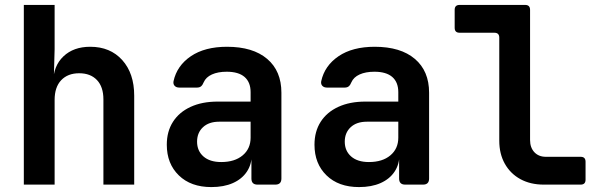

<svg xmlns="http://www.w3.org/2000/svg" viewBox="-20 -750 2440 780"><path d="M76.8 0V-730H201.9V-550L199 -445H232.6L196 -415.8Q196.6 -482 237.7 -521Q278.7 -560 346.6 -560Q427.8 -560 476.5 -506.1Q525.2 -452.1 525.2 -361.2V0H400.1V-346.2Q400.1 -397.1 373.9 -424.8Q347.6 -452.4 301.8 -452.4Q255.2 -452.4 228.5 -424.1Q201.9 -395.9 201.9 -344.1V0Z M838.5 10Q755.3 10 706.5 -37.5Q657.6 -85 657.6 -162Q657.6 -215.9 682.7 -255.1Q707.7 -294.3 754.3 -315.8Q800.9 -337.3 864.4 -337.3H998.1V-375.6Q998.1 -416.1 973.5 -437.4Q948.9 -458.6 901 -458.6Q865.4 -458.6 840.9 -447.5Q816.5 -436.4 807.5 -415.7Q803.3 -405 797.1 -399.6Q791 -394.2 780.2 -394.2H708.6Q696.2 -394.2 689.6 -401.2Q682.9 -408.1 684.9 -419.9Q698.5 -482.9 755.2 -521.5Q811.9 -560 902.2 -560Q1007.4 -560 1065.3 -510.8Q1123.2 -461.7 1123.2 -373.3V-24.7Q1123.2 0 1098.5 0H1026.1Q1001.4 0 1001.4 -24.7V-105.3H981.2L1002.8 -122.9Q1002.8 -82.3 982.8 -52.5Q962.8 -22.6 926.1 -6.3Q889.4 10 838.5 10ZM878.7 -91.7Q933.6 -91.7 965.8 -118.8Q998.1 -145.8 998.1 -190.9V-255.6H870.3Q828.6 -255.6 804.6 -233.2Q780.6 -210.8 780.6 -174.4Q780.6 -137.1 806.5 -114.4Q832.3 -91.7 878.7 -91.7Z M1438.5 10Q1355.3 10 1306.5 -37.5Q1257.6 -85 1257.6 -162Q1257.6 -215.9 1282.7 -255.1Q1307.7 -294.3 1354.3 -315.8Q1400.9 -337.3 1464.4 -337.3H1598.1V-375.6Q1598.1 -416.1 1573.5 -437.4Q1548.9 -458.6 1501 -458.6Q1465.4 -458.6 1440.9 -447.5Q1416.5 -436.4 1407.5 -415.7Q1403.3 -405 1397.1 -399.6Q1391 -394.2 1380.2 -394.2H1308.6Q1296.2 -394.2 1289.6 -401.2Q1282.9 -408.1 1284.9 -419.9Q1298.5 -482.9 1355.2 -521.5Q1411.9 -560 1502.2 -560Q1607.4 -560 1665.3 -510.8Q1723.2 -461.7 1723.2 -373.3V-24.7Q1723.2 0 1698.5 0H1626.1Q1601.4 0 1601.4 -24.7V-105.3H1581.2L1602.8 -122.9Q1602.8 -82.3 1582.8 -52.5Q1562.8 -22.6 1526.1 -6.3Q1489.4 10 1438.5 10ZM1478.7 -91.7Q1533.6 -91.7 1565.8 -118.8Q1598.1 -145.8 1598.1 -190.9V-255.6H1470.3Q1428.6 -255.6 1404.6 -233.2Q1380.6 -210.8 1380.6 -174.4Q1380.6 -137.1 1406.5 -114.4Q1432.3 -91.7 1478.7 -91.7Z M2188.8 0Q2134.9 0 2094.2 -22.2Q2053.6 -44.4 2030.9 -84.7Q2008.3 -125 2008.3 -178.4V-597Q2008.3 -617 1988.3 -617H1847.1Q1827.1 -617 1827.1 -637V-710Q1827.1 -730 1847.1 -730H2113.4Q2133.4 -730 2133.4 -710V-181.3Q2133.4 -150.3 2150.9 -131.6Q2168.5 -113 2197.6 -113H2338.8Q2358.8 -113 2358.8 -93V-20Q2358.8 0 2338.8 0Z"/></svg>

Font: Pitagon Sans Mono
Style: Regular
Weight: 400
Monospace: yes
Designer: Travis Tran
Foundry: Pitagon
Version: Version 1.001;gftools[0.9.26]